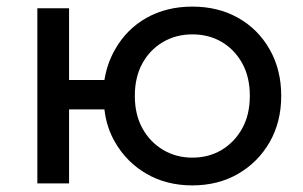

<svg xmlns="http://www.w3.org/2000/svg" viewBox="-20 -555 916 581"><path d="M93 0V-530H189V-313H296Q304 -363 328 -405Q363 -467 423.5 -501Q484 -535 562 -535Q640 -535 700.5 -501Q761 -467 796 -405.5Q831 -344 831 -265Q831 -186 796 -125Q761 -64 700.5 -29Q640 6 562 6Q484 6 423.5 -29Q363 -64 328 -125Q302 -170 296 -224H189V0ZM562 -78Q612 -78 651 -101.5Q690 -125 713 -166.5Q736 -208 736 -265Q736 -322 713 -363.5Q690 -405 651 -428Q612 -451 562 -451Q513 -451 473.5 -428Q434 -405 411 -363.5Q388 -322 388 -265Q388 -208 411 -166.5Q434 -125 473.5 -101.5Q513 -78 562 -78Z"/></svg>

Font: Montserrat Z Med
Style: Regular
Weight: 500
Designer: Julieta Ulanovsky
Foundry: Julieta Ulanovsky
Version: Version 8.000